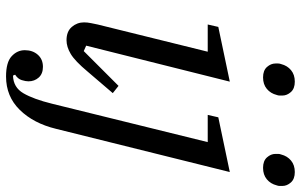

<svg xmlns="http://www.w3.org/2000/svg" viewBox="-200 -583 995 635"><g transform="rotate(90 297.5 -265.5)"><path d="M113 12Q84 12 69 -5.5Q54 -23 54 -46Q54 -57 56.5 -69Q59 -81 61 -91L151 -455H61L69 -490L250 -528L131 -53L149 -45L264 -160L288 -141L217 -58Q182 -16 158.5 -2Q135 12 113 12ZM236 -638Q213 -638 201.5 -651Q190 -664 190 -679Q190 -683 190 -688Q190 -693 192 -698Q197 -718 212 -730.5Q227 -743 250 -743Q273 -743 284.5 -730Q296 -717 296 -702Q296 -698 296 -693Q296 -688 294 -683Q289 -663 274 -650.5Q259 -638 236 -638ZM233 212Q186 212 166 193.5Q146 175 146 150Q146 124 161 107Q176 90 201 90Q224 90 236.5 104Q249 118 249 138Q249 147 245 160Q241 173 227 182L230 189Q269 188 288.5 154.5Q308 121 323 60L450 -455H360L368 -490L549 -528L406 47Q388 121 343.5 166.5Q299 212 233 212ZM535 -638Q512 -638 500.5 -651Q489 -664 489 -679Q489 -683 489 -688Q489 -693 491 -698Q496 -718 511 -730.5Q526 -743 549 -743Q572 -743 583.5 -730Q595 -717 595 -702Q595 -698 595 -693Q595 -688 593 -683Q588 -663 573 -650.5Q558 -638 535 -638Z"/></g></svg>

Font: IBM Plex Serif
Style: Italic
Weight: 400
Italic angle: -14°
Designer: Mike Abbink, Paul van der Laan, Pieter van Rosmalen
Foundry: Bold Monday
Version: Version 3.001